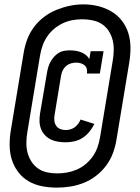

<svg xmlns="http://www.w3.org/2000/svg" viewBox="-20 -780 640 877"><path d="M280 -130Q262 -130 244 -133Q226 -136 211 -143.5Q196 -151 184.5 -163.5Q173 -176 167 -192Q161 -208 160.5 -226Q160 -244 163 -262L194 -444Q196 -457 199.5 -470Q203 -483 209.5 -495.5Q216 -508 225.5 -519Q235 -530 246.5 -537.5Q258 -545 271.5 -547.5Q285 -550 298 -550Q312 -550 325 -548Q338 -546 350 -541.5Q362 -537 372 -529Q382 -521 388 -510L394 -546H453L436 -444H377Q379 -455 376.5 -465Q374 -475 366.5 -481.5Q359 -488 349 -491Q339 -494 328 -494Q316 -494 304 -490.5Q292 -487 282 -478.5Q272 -470 266.5 -458.5Q261 -447 259 -435L229 -253Q227 -240 228.5 -227.5Q230 -215 237 -205Q244 -195 255.5 -190.5Q267 -186 280 -186Q290 -186 301 -189Q312 -192 321 -198.5Q330 -205 337 -214.5Q344 -224 348 -234L411 -214Q402 -195 388.5 -178.5Q375 -162 357.5 -150.5Q340 -139 319.5 -134.5Q299 -130 280 -130ZM240 77Q205 77 171.5 70.5Q138 64 110 47.5Q82 31 62.5 5Q43 -21 33.5 -52.5Q24 -84 24 -119Q24 -154 30 -188L88 -538Q93 -569 104 -599Q115 -629 134.5 -655.5Q154 -682 181 -702.5Q208 -723 238 -735Q268 -747 298.5 -753.5Q329 -760 361 -760Q396 -760 428.5 -752Q461 -744 489 -727.5Q517 -711 537 -685Q557 -659 566.5 -627.5Q576 -596 576 -561.5Q576 -527 570 -492L512 -142Q507 -111 496 -81Q485 -51 465.5 -24.5Q446 2 419.5 22.5Q393 43 363 55Q333 67 302 72Q271 77 240 77Q240 77 240 77Q240 77 240 77ZM241 12Q264 12 286.5 8Q309 4 331 -5.5Q353 -15 371.5 -30.5Q390 -46 404 -66Q418 -86 425.5 -108Q433 -130 437 -153L495 -503Q499 -527 499.5 -551Q500 -575 494.5 -597Q489 -619 476.5 -638.5Q464 -658 445.5 -670Q427 -682 403.5 -687Q380 -692 356 -692Q334 -692 311.5 -688Q289 -684 267.5 -674Q246 -664 227.5 -648.5Q209 -633 195.5 -613Q182 -593 174.5 -571.5Q167 -550 163 -527L105 -177Q101 -154 100.5 -130Q100 -106 105.5 -84Q111 -62 123 -43Q135 -24 153 -11Q171 2 194 7Q217 12 241 12Q241 12 241 12Q241 12 241 12Z"/></svg>

Font: Iosevka Slab Extended
Style: Bold Italic
Weight: 700
Width: 7
Italic angle: -9°
Monospace: yes
Designer: Belleve Invis
Foundry: Belleve Invis
Version: Version 11.1.0; ttfautohint (v1.8.3)